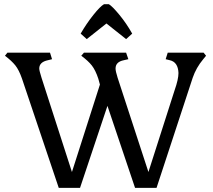

<svg xmlns="http://www.w3.org/2000/svg" viewBox="-20 -904 1024 924"><path d="M492.2 -791 586.9 -715.8 616.2 -742.2Q588.9 -791 554.7 -832.5Q520.5 -874 503.9 -883.8H480.5Q461.9 -873 429.2 -832Q396.5 -791 368.2 -742.2L397.5 -715.8ZM365.2 0 497.1 -394.5 629.9 0H733.4L907.2 -529.3Q923.8 -578.1 958 -619.1L971.7 -635.7L960 -650.4H787.1L777.3 -619.1L796.9 -614.3Q836.9 -605.5 838.9 -552.7Q838.9 -522.5 820.3 -469.7L694.3 -76.2L545.9 -530.3Q536.1 -561.5 536.1 -574.2Q536.1 -606.4 576.2 -614.3L597.7 -619.1L586.9 -650.4H383.8L371.1 -635.7Q404.3 -611.3 421.9 -588.9Q439.5 -566.4 453.1 -525.4L460.9 -497.1L326.2 -76.2L179.7 -530.3Q168.9 -564.5 168.9 -574.2Q168.9 -605.5 210.9 -614.3L230.5 -619.1L220.7 -650.4H15.6L3.9 -635.7Q36.1 -611.3 53.7 -589.4Q71.3 -567.4 85.9 -525.4L262.7 0Z"/></svg>

Font: Kurale
Style: Regular
Weight: 400
Version: 1.0; ttfautohint (v1.3)